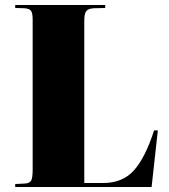

<svg xmlns="http://www.w3.org/2000/svg" viewBox="-20 -750 676 770"><path d="M41 0V-12L80 -14Q99 -15 105 -26Q111 -37 111 -69V-672Q111 -697 104.5 -706.5Q98 -716 76 -717L41 -718V-730H402V-718L358 -717Q334 -716 326 -705.5Q318 -695 318 -667V-16H393Q471 -16 516.5 -66Q562 -116 598 -227H613L588 0Z"/></svg>

Font: Literata 72pt ExtraBold
Style: Regular
Weight: 800
Designer: Latin by Veronika Burian and Jose Scaglione. Greek by Irene Vlachou. Cyrillic by Vera Evstafieva.
Foundry: TypeTogether
Version: Version 3.002